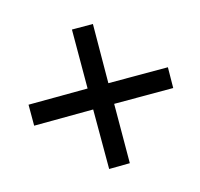

<svg xmlns="http://www.w3.org/2000/svg" viewBox="-82 -429 548 525"><g transform="rotate(30 192.0 -166.5)"><path d="M313 -5.9 354 -47.9 235.8 -167 354 -285.2 313 -327.1 193.8 -208 76.2 -327.1 34.2 -285.2 151.9 -167 34.2 -47.9 76.2 -5.9 193.8 -125Z"/></g></svg>

Font: JuniusX
Style: Regular
Weight: 400
Designer: Peter S. Baker
Foundry: Briery Creek Software
Version: Version 1.004